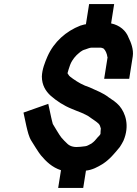

<svg xmlns="http://www.w3.org/2000/svg" viewBox="-20 -828 673 943"><path d="M395.1 -708C384.7 -705 384.7 -705 374.2 -702C304.6 -674.8 245.2 -622.9 213.3 -551C200.6 -521.6 186.8 -487.3 185.6 -452C185.9 -409.9 203.9 -380.8 228.7 -358C258.4 -332 292.8 -309.2 333.4 -293C345.6 -288 345.6 -288 357.8 -283C373.1 -277.6 386.3 -271.7 400 -265C407.3 -261 407.3 -261 414.7 -257C418.9 -254.3 423.1 -251.3 427.3 -248C441.7 -237.3 453.3 -231.6 465.7 -219C471.3 -212.4 472.1 -206.2 475.2 -197C475.1 -192.3 474.7 -187.7 474 -183C474.2 -180.3 474.1 -177.7 473.7 -175C473.5 -173.7 473 -172.7 474 -172C473 -166.1 463.9 -157.8 460.1 -154C450.8 -142.1 441.8 -131.9 429.2 -123L414 -115C404.2 -109.1 396.2 -109.6 374.7 -107C346.5 -103.5 325.9 -108.2 311.9 -121C301.4 -130.7 290.5 -141.7 281.8 -152C271.3 -164.5 246.8 -207.5 239.4 -219C236.6 -227.2 233.9 -242.5 231.5 -251L217.1 -318L95.3 -275L109.7 -208C115.9 -182.4 121.6 -155.8 134.3 -136C141.4 -124.5 172.6 -74 181 -65C206.4 -34.8 235.7 -6.2 279.5 8L265.7 95H388.7L402.2 10C434 6.5 459.7 -7.8 483.2 -22C518.5 -44.6 541.9 -73.7 568.5 -106C575.6 -116.7 581.5 -127 586.4 -137C617.7 -210.5 596.5 -272.4 566.5 -308C548.2 -328.2 534.2 -335.8 512.3 -351C486.5 -371.3 452.6 -384 419.9 -399C387.6 -409.4 363.1 -423.7 338.6 -441C329.8 -447.9 319.4 -453.2 315.1 -463C313.3 -464.3 312.5 -465.7 312.7 -467L311.9 -468L312.3 -471C314.6 -479 314.6 -479 316.9 -487C321.2 -501.3 326.9 -518.2 334.7 -530C342.1 -541.2 344.6 -545.1 356 -557C369.8 -568.9 380 -580.6 398.4 -585C407.1 -587.8 420.8 -594 429.8 -594H473.8C478.1 -594 482.3 -592.1 485.3 -591C486.7 -591 487.6 -590.7 488.2 -590C498.2 -581.5 505.4 -564.5 507.5 -548L508.4 -547L491.6 -441H614.6L632 -551C637.3 -584.5 622.9 -620.8 611.6 -643C598.7 -677.8 567.8 -704.3 525.7 -713L540.7 -808H417.7L402 -709C400.8 -709 398.1 -708 396.9 -708Z"/></svg>

Font: Tape
Style: It
Weight: 500
Foundry: Cannot Into Space Fonts
Version: Version 0.97